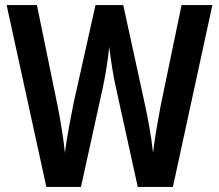

<svg xmlns="http://www.w3.org/2000/svg" viewBox="-20 -734 859 754"><path d="M814 -714 659 0H521L435 -391Q428 -421 421 -464.5Q414 -508 409 -550Q406 -518 399 -473Q392 -428 384 -391L298 0H162L6 -714H125L206 -319Q215 -275 223 -224Q231 -173 235 -134Q241 -182 251 -235.5Q261 -289 269 -329L355 -714H464L548 -329Q557 -288 566.5 -235Q576 -182 581 -134Q586 -177 594.5 -227Q603 -277 611 -319L693 -714Z"/></svg>

Font: Noto Sans Myanmar UI Condensed SemiBold
Style: Regular
Weight: 600
Width: 3
Designer: Monotype Design Team
Foundry: Monotype Imaging Inc.
Version: Version 2.103; ttfautohint (v1.8.4.7-5d5b)